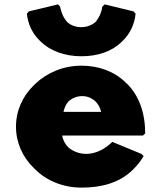

<svg xmlns="http://www.w3.org/2000/svg" viewBox="-20 -835 735 877"><path d="M442 -324H270C274 -341 280 -358 294 -373C310 -386 329 -396 356 -396C379 -396 399 -387 415 -373C428 -360 437 -345 442 -324ZM491 -185C415 -113 336 -124 292 -162C278 -176 267 -196 264 -216H633L643 -225V-228C643 -325 612 -401 560 -453L558 -454H557L552 -460C501 -509 431 -535 352 -535C269 -535 195 -503 141 -452L133 -444C83 -395 53 -329 53 -256C53 -184 83 -118 133 -69L140 -62C192 -10 268 22 352 22C444 22 525 0 584 -57L592 -65C607 -80 622 -98 634 -119L636 -122L626 -132L493 -187ZM447 -804V-803C442 -763 416 -734 416 -734C401 -722 380 -711 352 -711C322 -711 302 -721 287 -734C261 -763 255 -803 255 -803V-804L245 -815L112 -783L103 -773V-770C108 -724 128 -683 159 -652L166 -645C209 -603 275 -578 352 -578C428 -578 492 -601 535 -643L543 -651C574 -682 594 -723 599 -770V-773L590 -783L458 -815Z"/></svg>

Font: Hussar Woodtype
Style: Ultra
Weight: 900
Foundry: Cannot Into Space Fonts
Version: Version 1.07